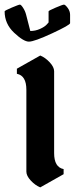

<svg xmlns="http://www.w3.org/2000/svg" viewBox="-64 -810 323 830"><path d="M170 -502V-148Q170 -87 211 -79V-57L110 0Q88 -9 69 -29.5Q50 -50 50 -68V-422Q50 -483 9 -491V-513L110 -570Q132 -561 151 -540.5Q170 -520 170 -502ZM239 -746V-710Q239 -702 161.5 -666Q84 -630 61 -630Q38 -630 -3 -668.5Q-44 -707 -44 -761Q-44 -764 -13.5 -777Q17 -790 22 -790Q27 -790 36 -776Q45 -762 49 -746L67 -676Q89 -676 109 -685Q129 -694 138 -704L146 -713V-761Q146 -764 176.5 -777Q207 -790 212.5 -790Q218 -790 228.5 -776Q239 -762 239 -746Z"/></svg>

Font: Pirata One
Style: Regular
Weight: 400
Designer: Rodrigo Fuenzalida, Nicolas Massi
Foundry: Rodrigo Fuenzalida, Nicolas Massi
Version: Version 1.001